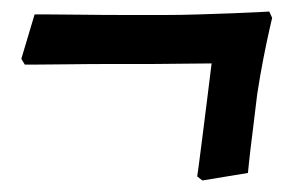

<svg xmlns="http://www.w3.org/2000/svg" viewBox="-20 -337 528 333"><path d="M452 -306Q452 -306 447.5 -286.5Q443 -267 437 -236.5Q431 -206 426 -173Q422 -138 418 -107Q414 -76 412 -56.5Q410 -37 410 -37L331 -24L322 -31Q322 -31 324.5 -48.5Q327 -66 330.5 -95Q334 -124 338.5 -158.5Q343 -193 347 -227L243 -226Q210 -226 172 -226Q134 -226 100 -225.5Q66 -225 44.5 -225Q23 -225 23 -225L17 -235L40 -312Q40 -312 63 -312Q86 -312 121.5 -311.5Q157 -311 196 -311Q235 -311 267 -311Q294 -311 325 -312Q356 -313 384 -314Q412 -315 429.5 -316Q447 -317 447 -317Z"/></svg>

Font: Alegreya SemiBold
Style: Italic
Weight: 600
Italic angle: -7°
Designer: Juan Pablo del Peral
Foundry: Huerta Tipografica
Version: Version 2.009